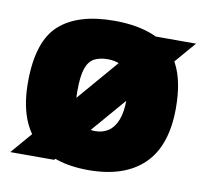

<svg xmlns="http://www.w3.org/2000/svg" viewBox="-66 -601 744 689"><g transform="rotate(10 306.5 -257.0)"><path d="M171 0H11L439 -499H600ZM298 15Q165 15 97.5 -53Q30 -121 30 -258Q30 -407 97.5 -468Q165 -529 298 -529Q385 -529 445.5 -502.5Q506 -476 537.5 -416.5Q569 -357 569 -258Q569 -121 499 -53Q429 15 298 15ZM298 -127Q325 -127 345.5 -140.5Q366 -154 377.5 -183Q389 -212 389 -258Q389 -313 377.5 -341Q366 -369 345.5 -379Q325 -389 298 -389Q270 -389 250 -379Q230 -369 220 -341Q210 -313 210 -258Q210 -187 232.5 -157Q255 -127 298 -127Z"/></g></svg>

Font: Maven Pro Black
Style: Regular
Weight: 900
Designer: Joe Prince
Foundry: Joe Prince
Version: Version 2.103